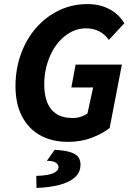

<svg xmlns="http://www.w3.org/2000/svg" viewBox="-20 -684 651 942"><path d="M314 12Q234 12 176.5 -20.5Q119 -53 87.5 -114Q56 -175 56 -261Q56 -345 82.5 -418.5Q109 -492 157 -547Q205 -602 269.5 -633Q334 -664 409 -664Q469 -664 516 -639.5Q563 -615 590 -570L514 -488Q493 -518 464.5 -531.5Q436 -545 402 -545Q367 -545 336 -530.5Q305 -516 279.5 -490.5Q254 -465 235.5 -430Q217 -395 207 -354.5Q197 -314 197 -270Q197 -220 211 -183Q225 -146 256 -125.5Q287 -105 338 -105Q358 -105 377 -111.5Q396 -118 409 -127L437 -255H330L351 -367H578L518 -56Q481 -27 428.5 -7.5Q376 12 314 12ZM159 238 158 179Q217 177 242 165.5Q267 154 267 136Q267 124 254.5 114.5Q242 105 210 105L248 51Q301 54 328 63.5Q355 73 365 88Q375 103 375 123Q375 162 347 186.5Q319 211 270 223.5Q221 236 159 238Z"/></svg>

Font: Source Sans 3
Style: Bold Italic
Weight: 700
Italic angle: -11°
Designer: Paul D. Hunt
Foundry: Adobe
Version: Version 3.052;hotconv 1.1.0;makeotfexe 2.6.0